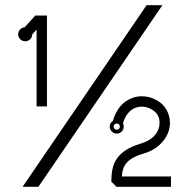

<svg xmlns="http://www.w3.org/2000/svg" viewBox="-20 -720 729 740"><path d="M526 -349Q507 -349 489 -342Q435 -322 415 -254Q403 -246 403 -232Q403 -221 411 -213Q419 -205 430 -205Q441 -205 449 -213Q457 -221 457 -232Q457 -239 454 -245Q468 -292 503 -305Q514 -309 526 -309Q547 -309 565 -298Q595 -281 595 -247Q595 -240 594 -234Q584 -185 521 -166Q450 -145 425 -100Q409 -72 409 -20L429 0H639V-40H450Q451 -65 460 -81Q477 -112 533 -128Q574 -140 600 -166.5Q626 -193 633 -226Q635 -236 635 -246Q635 -273 622 -296.5Q609 -320 585 -333Q558 -349 527 -349ZM438.5 -223.5Q435 -220 430 -220Q425 -220 421.5 -223.5Q418 -227 418 -232Q418 -237 421.5 -240.5Q425 -244 430 -244Q435 -244 438.5 -240.5Q442 -237 442 -232Q442 -227 438.5 -223.5ZM116 -660 75 -615Q64 -614 57 -606Q50 -598 50 -588Q50 -577 58 -569Q66 -561 77 -561Q88 -561 96 -568.5Q104 -576 104 -587L121 -606V-310H161V-660ZM545 -700H606L128 0H67Z"/></svg>

Font: Sakbunderan
Style: Regular
Weight: 400
Version: Version 1.00